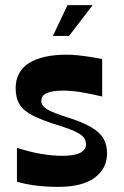

<svg xmlns="http://www.w3.org/2000/svg" viewBox="-20 -717 482 748"><path d="M46 -9V-141Q96 -125 140 -117.5Q184 -110 222 -110Q269 -110 292 -121.5Q315 -133 315 -155Q315 -170 306 -181.5Q297 -193 274.5 -204Q252 -215 210 -228Q148 -247 110.5 -265.5Q73 -284 57 -309Q41 -334 41 -373Q41 -438 92.5 -471Q144 -504 241 -504Q260 -504 284 -501.5Q308 -499 333 -495Q358 -491 378 -487V-341Q332 -352 295 -358Q258 -364 226 -364Q182 -364 161.5 -354Q141 -344 141 -324Q141 -305 163 -291.5Q185 -278 242 -260Q300 -242 334.5 -222Q369 -202 383 -177.5Q397 -153 397 -120Q397 -60 348.5 -24.5Q300 11 208 11Q157 11 117 5.5Q77 0 46 -9ZM186 -577 243 -697H341L249 -577Z"/></svg>

Font: Ojuju ExtraLight
Style: Bold
Weight: 700
Version: Version 1.000